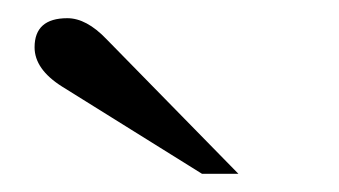

<svg xmlns="http://www.w3.org/2000/svg" viewBox="-20 -698 373 211"><path d="M242 -507H202L48 -603Q18 -622 18 -646Q18 -678 54 -678Q75 -678 97 -655Z"/></svg>

Font: STIX Math
Style: Regular
Weight: 400
Designer: MicroPress Inc., with final additions and corrections provided by Coen Hoffman, Elsevier (retired)
Version: Version 1.1.1